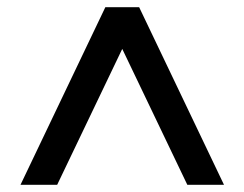

<svg xmlns="http://www.w3.org/2000/svg" viewBox="-20 -720 679 534"><path d="M37 -206 273 -700H367L603 -206H501L320 -584L139 -206Z"/></svg>

Font: AWOL-DM Medium
Style: Regular
Weight: 500
Designer: Colophon Foundry, Jonny Pinhorn, Mikhail Sharanda
Foundry: Colophon Foundry
Version: Version 1.000;Glyphs 3.2.3 (3260)